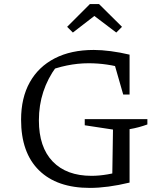

<svg xmlns="http://www.w3.org/2000/svg" viewBox="-20 -910 779 938"><path d="M419 8Q258 8 170.5 -78Q83 -164 83 -325Q83 -432 125.5 -508Q168 -584 247.5 -625Q327 -666 438 -666Q476 -666 521.5 -660Q567 -654 613 -643L590 -575Q547 -588 502.5 -594.5Q458 -601 413 -601Q360 -601 306.5 -590Q253 -579 202 -558L255 -584Q213 -527 191.5 -461.5Q170 -396 170 -322Q170 -191 237.5 -121Q305 -51 427 -51Q464 -51 505 -58Q546 -65 592 -79L613 -18Q559 -5 510.5 1.5Q462 8 419 8ZM528 -18 532 -277 394 -298V-328H700V-302Q681 -295 659 -289Q637 -283 613 -279V-18ZM582 -448 526 -643H613V-448ZM464 -890 576 -779 548 -751 441 -832 336 -751 308 -779 419 -890Z"/></svg>

Font: Piazzolla Thin
Style: Regular
Weight: 400
Version: Version 2.001